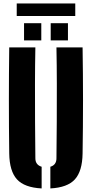

<svg xmlns="http://www.w3.org/2000/svg" viewBox="-20 -1072 527 1102"><path d="M33 -191Q31 -342 31 -495.8Q31 -649.5 33 -800H183Q181 -699.5 180.8 -590.5Q180.5 -481.5 181.2 -372.5Q182 -263.5 183 -163Q183 -144.5 192.2 -132.2Q201.5 -120 219 -115V9.5Q120.5 4.5 77.5 -42.5Q34.5 -89.5 33 -191ZM269 9.5V-115Q286.5 -120 295.2 -132.2Q304 -144.5 304 -163Q305 -263.5 305.8 -372.5Q306.5 -481.5 306.2 -590.5Q306 -699.5 304 -800H454Q456.5 -649.5 456.5 -495.8Q456.5 -342 454 -191Q452.5 -89.5 409.8 -42.5Q367 4.5 269 9.5ZM271 -840V-939H370V-840ZM118 -840V-939H217V-840ZM76 -1052H412V-980H76Z"/></svg>

Font: Big Shoulders Stencil Display Thin Black
Style: Regular
Weight: 900
Version: Version 2.001